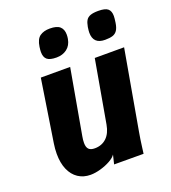

<svg xmlns="http://www.w3.org/2000/svg" viewBox="-141 -877 882 990"><g transform="rotate(-20 300.0 -381.5)"><path d="M58.5 -152.5Q58.5 -179 63 -208L116 -550H277L213.5 -192Q210 -173 210 -157Q210 -133.5 220.2 -122.8Q230.5 -112 253.5 -112Q292 -112 317.8 -136.2Q343.5 -160.5 351.5 -206.5L412 -550H573L496 -113.5Q489.5 -77 484.5 -37.5L479.5 0.5L318 0L330 -50Q320.5 -35 296.2 -21.5Q272 -8 242 0.5Q212 9 186.5 9Q148 9 119 -10.2Q90 -29.5 74.2 -65.8Q58.5 -102 58.5 -152.5ZM161.5 -673.5Q161.5 -684 164 -701.5Q170 -742.5 191 -757.2Q212 -772 245.5 -772Q284 -772 300.8 -756.8Q317.5 -741.5 317.5 -713Q317.5 -700.5 315.5 -690Q309.5 -655.5 285.8 -637.5Q262 -619.5 228.5 -619.5Q192 -619.5 176.8 -632.2Q161.5 -645 161.5 -673.5ZM430 -682Q430 -692.5 433 -712.5Q437 -735.5 444.8 -748Q452.5 -760.5 468.2 -766.2Q484 -772 511.5 -772Q549.5 -772 564 -759.5Q578.5 -747 578.5 -720.5Q578.5 -708 575 -684.5Q571 -657.5 561.5 -643.5Q552 -629.5 536.2 -624.5Q520.5 -619.5 494.5 -619.5Q430 -619.5 430 -682Z"/></g></svg>

Font: JuliaMono Black
Style: Italic
Weight: 900
Italic angle: -9°
Monospace: yes
Designer: cormullion
Foundry: corm
Version: Version 0.057; ttfautohint (v1.8.4)